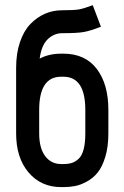

<svg xmlns="http://www.w3.org/2000/svg" viewBox="-20 -724 490 756"><path d="M220.7 -512.7H229.5Q315.4 -512.7 361.1 -452.6Q406.7 -392.6 406.7 -291.5V-198.7Q406.7 -146.5 394.8 -106.9Q382.8 -67.4 365 -45.2Q347.2 -22.9 322.3 -9.3Q297.4 4.4 275.6 8.5Q253.9 12.7 229.5 12.7H220.7Q141.6 12.7 92.5 -44.9Q43.5 -102.5 43.5 -198.7V-457Q43.5 -513.7 58.6 -558.1Q73.7 -602.5 99.6 -629.4Q125.5 -656.2 157.2 -669.9Q189 -683.6 224.6 -683.6Q272.5 -683.6 291.3 -687Q310.1 -690.4 345.2 -703.6L377.4 -618.7Q335.4 -602.5 309.6 -597.9Q283.7 -593.3 224.6 -593.3Q192.9 -593.3 168 -569.6Q143.1 -545.9 136.2 -493.2Q172.9 -512.7 220.7 -512.7ZM134.3 -291.5V-198.7Q134.3 -141.1 157.7 -109.6Q181.2 -78.1 220.7 -78.1H229.5Q249 -78.1 262.9 -82.5Q276.9 -86.9 289.8 -98.9Q302.7 -110.8 309.3 -136Q315.9 -161.1 315.9 -198.7V-291.5Q315.9 -421.9 229.5 -421.9H220.7Q134.3 -421.9 134.3 -291.5Z"/></svg>

Font: Anka/Coder Narrow
Style: Bold
Weight: 700
Width: 3
Monospace: yes
Version: Version 001.100